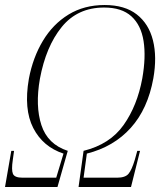

<svg xmlns="http://www.w3.org/2000/svg" viewBox="-37 -745 639 765"><path d="M-17 0 8 -144H19L14 -108Q8 -68 14.5 -52.5Q21 -37 53 -37H187L216 -133Q134 -160 95.5 -235Q57 -310 78 -431Q94 -516 134 -582.5Q174 -649 236 -687Q298 -725 380 -725Q460 -725 508 -687.5Q556 -650 572.5 -584Q589 -518 574 -433Q552 -311 484 -235.5Q416 -160 309 -133L296 -37H429Q462 -37 475 -52.5Q488 -68 500 -108L510 -144H521L485 0H276L296 -144Q401 -170 455.5 -247Q510 -324 530 -433Q545 -518 535 -581.5Q525 -645 486.5 -680Q448 -715 378 -715Q272 -715 209 -637.5Q146 -560 122 -431Q103 -323 128 -246.5Q153 -170 233 -144L192 0Z"/></svg>

Font: Noto Serif Display Condensed ExtraLight
Style: Italic
Weight: 200
Width: 3
Italic angle: -12°
Designer: Monotype Design Team
Foundry: Monotype Imaging Inc.
Version: Version 2.009